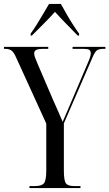

<svg xmlns="http://www.w3.org/2000/svg" viewBox="-23 -951 553 971"><path d="M126 0V-10H154Q189 -10 200 -25Q211 -40 211 -89V-326L60 -657Q47 -687 35 -695.5Q23 -704 3 -704H-3V-714H221V-704H201Q170 -704 160 -698.5Q150 -693 150 -681Q150 -672 154 -661Q158 -650 166 -631L247 -442Q259 -415 270 -390.5Q281 -366 294 -335Q300 -349 310.5 -373.5Q321 -398 331 -421L420 -630Q430 -653 433 -663.5Q436 -674 436 -682Q436 -694 428.5 -699Q421 -704 397 -704H344V-714H510V-704H502Q478 -704 467.5 -696.5Q457 -689 445 -661L300 -327V-89Q300 -40 309.5 -25Q319 -10 352 -10H384V0ZM132 -781Q146 -800 162.5 -826.5Q179 -853 195.5 -881Q212 -909 225 -931H285Q297 -909 313 -881Q329 -853 346 -826.5Q363 -800 377 -781V-771H370Q359 -783 336.5 -805.5Q314 -828 291 -852Q268 -876 255 -891Q228 -861 197.5 -830.5Q167 -800 138 -771H132Z"/></svg>

Font: Noto Serif Display ExtraCondensed
Style: Regular
Weight: 400
Width: 2
Designer: Monotype Design Team
Foundry: Monotype Imaging Inc.
Version: Version 2.009